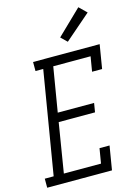

<svg xmlns="http://www.w3.org/2000/svg" viewBox="-164 -1052 806 1128"><g transform="rotate(-15 239.0 -488.5)"><path d="M-22 0V-55H32L136 -680H89V-735H494L470 -590H409L424 -680H197L152 -410H373L364 -355H143L94 -55H320L335 -145H396L372 0ZM317 -797 280 -833 429 -977 474 -933Z"/></g></svg>

Font: Iosevka Slab Light Oblique
Style: Regular
Weight: 300
Italic angle: -9°
Monospace: yes
Designer: Belleve Invis
Foundry: Belleve Invis
Version: Version 11.1.1; ttfautohint (v1.8.3)